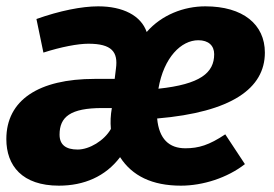

<svg xmlns="http://www.w3.org/2000/svg" viewBox="-21 -569 865 606"><path d="M289 -549C237 -549 167 -535 94 -509L116 -403C172 -421 225 -431 258 -431C332 -431 352 -405 345 -353L341 -320H278C101 -320 -1 -253 -1 -130C-1 -46 49 17 165 17C244 17 312 -12 358 -73C396 -14 459 17 550 17C620 17 697 -8 752 -51L690 -145C639 -111 606 -101 564 -101C513 -101 481 -130 475 -195C710 -215 815 -290 815 -403C815 -492 746 -549 627 -549C559 -549 489 -522 442 -468C424 -520 367 -549 289 -549ZM605 -442C637 -442 655 -425 655 -398C655 -339 611 -303 479 -289C496 -388 551 -442 605 -442ZM329 -162C308 -125 261 -97 224 -97C187 -97 167 -112 167 -144C167 -200 201 -228 302 -228H332C328 -205 327 -184 329 -162Z"/></svg>

Font: Fira Sans OT
Style: Bold Italic
Weight: 700
Italic angle: -8°
Designer: Carrois Corporate & Edenspiekermann
Foundry: Carrois Corporate GbR & Edenspiekermann AG
Version: Version 2.001